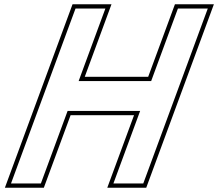

<svg xmlns="http://www.w3.org/2000/svg" viewBox="-20 -810 1023 900"><path d="M776.9 -290 677.4 -20 651.6 50H511.6L537.4 -20L636.9 -290H296.9L197.4 -20L171.6 50H31.6L57.4 -20L156.9 -290L208.6 -430L308.1 -700L334 -770H474L448.1 -700L348.6 -430H688.6L788.1 -700L814 -770H954L928.1 -700L828.6 -430ZM665.5 70 982.6 -790H800L674.6 -450H377.3L502.6 -790H320L2.9 70H185.5L310.9 -270H608.3L482.9 70Z"/></svg>

Font: Nordica Plus
Style: NordicaClassicRgOblOl
Weight: 500
Version: Version 1.01